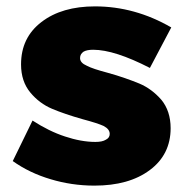

<svg xmlns="http://www.w3.org/2000/svg" viewBox="-20 -573 594 602"><path d="M272 -417C317 -417 376 -398 450 -360L517 -487C441 -531 361 -553 278 -553C209 -553 153 -537 110 -504C67 -471 46 -427 46 -371C46 -335 56 -306 75 -283C94 -260 117 -243 143 -232C169 -221 201 -210 240 -199C270 -191 292 -184 305 -178C318 -171 324 -163 324 -153C324 -145 320 -139 312 -135C304 -130 293 -128 279 -128C249 -128 217 -134 184 -145C150 -156 116 -173 82 -195L20 -68C55 -43 95 -24 139 -11C182 2 228 9 276 9C348 9 406 -7 450 -40C493 -72 515 -116 515 -171C515 -207 505 -237 486 -260C466 -283 443 -300 417 -311C390 -322 357 -334 317 -345C287 -353 265 -360 252 -367C238 -373 231 -381 231 -391C231 -400 235 -406 242 -411C249 -415 259 -417 272 -417Z"/></svg>

Font: Argentum Sans ExtraBold
Style: Regular
Weight: 800
Designer: Julieta Ulanovsky
Foundry: Julieta Ulanovsky
Version: Version 5.001;February 15, 2019;FontCreator 11.5.0.2425 64-b